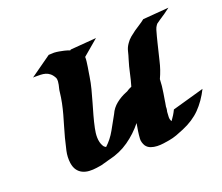

<svg xmlns="http://www.w3.org/2000/svg" viewBox="-91 -636 896 774"><g transform="rotate(-20 356.5 -249.0)"><path d="M695.8 -504.4Q684.1 -495.1 671.9 -486.8Q659.7 -478.5 647 -470.2Q645.5 -469.2 640.6 -465.6Q635.7 -461.9 631.8 -459.5L627.9 -454.6Q622.6 -447.3 619.6 -437.5Q615.7 -424.8 612.5 -411.9Q609.4 -398.9 606 -386.2Q596.7 -350.1 588.6 -314.7Q580.6 -279.3 564.9 -245.6Q564.5 -231 563 -216.6Q561.5 -202.1 559.1 -188L553.2 -151.9Q553.2 -150.9 553 -149.9Q552.7 -148.9 552.7 -147.9Q552.2 -146.5 552.2 -145.5Q551.3 -140.1 550.3 -134.5Q549.3 -128.9 548.6 -125.5Q547.9 -122.1 548.1 -123Q548.3 -124 550.3 -131.8V-128.9Q550.3 -127.9 550 -126.7Q549.8 -125.5 549.8 -124.5Q549.3 -121.1 548.8 -118.2Q548.3 -115.2 547.4 -111.8Q546.4 -100.6 546.1 -89.6Q545.9 -78.6 551.3 -70.3Q558.6 -80.1 564.7 -90.1Q570.8 -100.1 576.2 -111.3L712.9 -149.9Q690.4 -105 659.7 -73.7Q628.9 -42.5 582 -22.9Q566.4 -16.1 549.6 -10Q532.7 -3.9 515.6 -1Q504.9 1 490.7 2.9Q476.6 4.9 462.6 4.4Q448.7 3.9 436.3 -0.5Q423.8 -4.9 416 -15.6Q411.6 -22.5 409.2 -30.8Q406.7 -39.1 407.2 -46.9Q408.2 -63 410.6 -79.1Q413.1 -95.2 416 -111.3Q386.7 -74.7 348.6 -48.1Q310.5 -21.5 263.7 -10.7L256.3 -8.8Q250.5 -6.8 244.9 -5.4Q239.3 -3.9 233.4 -2.4Q229 -1 225.6 -0.2Q222.2 0.5 219 1Q215.8 1.5 212.2 2Q208.5 2.4 203.1 3.4Q186.5 5.9 170.9 4.9Q155.3 3.9 142.6 -2.2Q129.9 -8.3 121.3 -20.3Q112.8 -32.2 109.9 -51.3Q106.4 -77.6 112.3 -103.8Q118.2 -129.9 124.5 -154.8Q130.4 -177.2 137.2 -199.7Q144 -222.2 150.1 -244.4Q156.2 -266.6 160.9 -289.3Q165.5 -312 168 -335Q168.5 -341.8 170.4 -349.1Q172.4 -356.4 173.8 -363.5Q175.3 -370.6 175.8 -377.9Q176.3 -385.3 174.3 -392.1Q167 -406.2 158.4 -413.3Q149.9 -420.4 139.9 -423.3Q129.9 -426.3 118.2 -426.5Q106.4 -426.8 92.3 -426.8Q90.3 -426.3 86.4 -426.3L177.2 -490.7Q183.1 -490.7 188.5 -491.2Q192.9 -491.2 196.3 -491.5Q199.7 -491.7 200.2 -491.7Q210.4 -491.2 221.2 -489.3Q230.5 -487.8 241.9 -485.1Q253.4 -482.4 265.1 -478L268.1 -480.5L379.4 -489.3L312.5 -432.6Q313 -424.3 311.5 -412.8Q310.1 -401.4 308.3 -389.9Q306.6 -378.4 304.7 -368.4Q302.7 -358.4 302.2 -352.5Q298.3 -326.7 291.7 -301.3Q285.2 -275.9 277.8 -250.7Q270.5 -225.6 263.4 -200.2Q256.3 -174.8 251 -149.4Q249 -140.1 247.8 -130.1Q246.6 -120.1 246.8 -110.1Q247.1 -100.1 249.3 -90.6Q251.5 -81.1 256.8 -72.3Q258.8 -68.8 261.5 -66.7Q264.2 -64.5 267.6 -62.5Q292.5 -85.4 309.8 -116.2Q327.1 -147 343.3 -176.3Q353.5 -199.7 374 -216.1Q394.5 -232.4 418 -241.7L423.8 -244.1Q433.6 -251 446.3 -256.3Q454.1 -282.7 459.7 -309.3Q465.3 -335.9 473.6 -362.8Q479 -379.4 482.7 -395.3Q486.3 -411.1 496.6 -425.3Q504.4 -437 515.1 -446Q525.9 -455.1 537.6 -463.4Q549.3 -471.7 561.5 -479.2Q573.7 -486.8 584.5 -495.6Z"/></g></svg>

Font: Autopia Bold Italic
Style: Bold Italic
Weight: 700
Italic angle: -104°
Designer: Antoine Gelgon
Foundry: Antoine Gelgon
Version: V.1.0